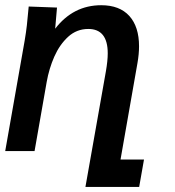

<svg xmlns="http://www.w3.org/2000/svg" viewBox="-50 -579 670 736"><path d="M60 -554 168.5 -550 161.5 -469Q231 -559 338 -559Q408.5 -559 445.8 -517.8Q483 -476.5 483 -401.5Q483 -372 477 -337.5L412 32.5H502L483.5 137.5H277.5L356 -306Q363 -346.5 363 -374.5Q363 -468 288.5 -468Q244 -468 211.2 -438Q178.5 -408 158.2 -362Q138 -316 129 -265L82.5 0H-30L44.5 -423Q50 -455.5 53 -482.2Q56 -509 60 -554Z"/></svg>

Font: JuliaMono SemiBoldItalic
Style: Regular
Weight: 600
Italic angle: -9°
Monospace: yes
Designer: cormullion
Foundry: corm
Version: Version 0.049; ttfautohint (v1.8.4)